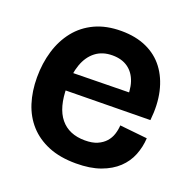

<svg xmlns="http://www.w3.org/2000/svg" viewBox="-103 -638 750 754"><g transform="rotate(20 271.5 -261.0)"><path d="M290 14Q223 14 174.5 -6Q126 -26 94 -61.5Q62 -97 46.5 -145.5Q31 -194 31 -252Q31 -311 46.5 -362.5Q62 -414 93 -453Q124 -492 171 -514Q218 -536 281 -536Q341 -536 386.5 -515.5Q432 -495 461 -456.5Q490 -418 502 -365Q514 -312 507 -246L111 -241V-315L418 -320L390 -277Q395 -328 383.5 -362.5Q372 -397 346 -415.5Q320 -434 281 -434Q239 -434 210.5 -412Q182 -390 168 -350.5Q154 -311 154 -257Q154 -170 189.5 -126.5Q225 -83 292 -83Q323 -83 343.5 -92Q364 -101 377 -115.5Q390 -130 396 -148.5Q402 -167 403 -186L518 -174Q516 -137 502.5 -103Q489 -69 461.5 -43Q434 -17 391.5 -1.5Q349 14 290 14Z"/></g></svg>

Font: Bricolage Grotesque 72pt SemiBold
Style: Regular
Weight: 600
Version: Version 1.001;gftools[0.9.33.dev8+g029e19f]